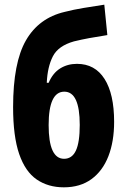

<svg xmlns="http://www.w3.org/2000/svg" viewBox="-20 -791 541 821"><path d="M253 10Q186 10 137 -23.5Q88 -57 62 -132.5Q36 -208 36 -333Q36 -523 91 -618.5Q146 -714 256 -740Q295 -750 337.5 -757Q380 -764 426 -771L439 -641Q394 -634 361.5 -628Q329 -622 296 -614Q229 -595 206 -550Q183 -505 180 -437H188Q206 -479 237.5 -498.5Q269 -518 309 -518Q386 -518 427 -453.5Q468 -389 468 -270Q468 -186 443.5 -123Q419 -60 371 -25Q323 10 253 10ZM254 -112Q288 -112 304.5 -147Q321 -182 321 -257Q321 -399 255 -399Q188 -399 188 -256Q188 -112 254 -112Z"/></svg>

Font: Noto Sans ExtraCondensed ExtraBold
Style: Regular
Weight: 800
Width: 2
Designer: Monotype Design Team
Foundry: Monotype Imaging Inc.
Version: Version 2.013; ttfautohint (v1.8.4.7-5d5b)